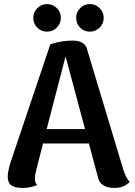

<svg xmlns="http://www.w3.org/2000/svg" viewBox="-20 -912 663 946"><path d="M619 -16Q593 14 542 14Q511 14 489.5 1Q468 -12 463 -37L418 -205H192L159 -76Q152 -50 152 -32Q152 -11 163 0Q144 7 128.5 10.5Q113 14 91 14Q53 14 35.5 1Q18 -12 18 -41Q18 -65 31 -109L228 -694Q283 -712 338 -712Q398 -712 409 -669L587 -78Q599 -37 619 -16ZM399 -276 303 -634 210 -276ZM144 -824Q144 -852 164 -872Q184 -892 212 -892Q240 -892 260 -872Q280 -852 280 -824Q280 -796 260 -776Q240 -756 212 -756Q183 -756 163.5 -776Q144 -796 144 -824ZM355 -824Q355 -852 375 -872Q395 -892 423 -892Q451 -892 471 -872Q491 -852 491 -824Q491 -796 471 -776Q451 -756 423 -756Q394 -756 374.5 -776Q355 -796 355 -824Z"/></svg>

Font: Arima Madurai Black
Style: Regular
Weight: 900
Designer: Joana Correia and Natanael Gama
Foundry: NDISCOVER
Version: Version 1.019